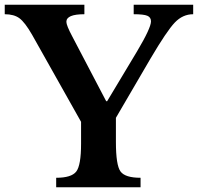

<svg xmlns="http://www.w3.org/2000/svg" viewBox="-34 -790 835 810"><path d="M308 -276 101 -644Q71 -696 48 -713Q25 -730 -14 -730V-770H322V-730Q246 -730 246 -698Q246 -683 271 -636L414 -363H418L544 -573Q603 -672 603 -700Q603 -717 587.5 -723.5Q572 -730 530 -730V-770H781V-730Q737 -730 703.5 -695Q670 -660 601 -543L455 -293V-191Q455 -93 474.5 -66.5Q494 -40 559 -40V0H203V-40Q267 -40 287.5 -66Q308 -92 308 -184Z"/></svg>

Font: Libre Baskerville
Style: Bold
Weight: 700
Designer: Pablo Impallari, Rodrigo Fuenzalida
Foundry: Pablo Impallari, Rodrigo Fuenzalida
Version: Version 1.000